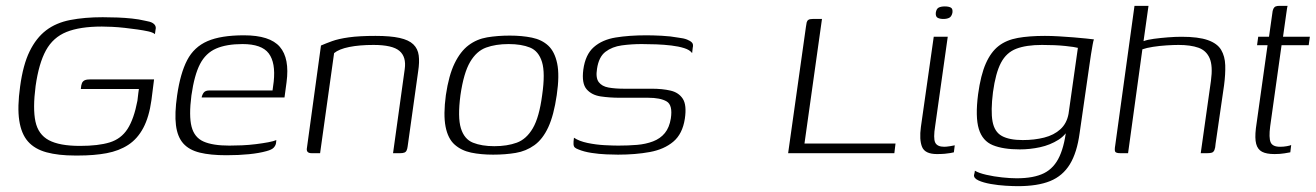

<svg xmlns="http://www.w3.org/2000/svg" viewBox="-20 -525 4509 658"><path d="M237 8Q180 8 139.5 -3Q99 -14 76 -40Q53 -66 46 -112Q39 -158 49 -229Q59 -303 81.5 -349Q104 -395 138 -421Q172 -447 221 -456.5Q270 -466 332 -466Q358 -466 383 -465Q408 -464 432 -461.5Q456 -459 477 -454Q495 -451 502.5 -446.5Q510 -442 512.5 -436Q515 -430 513 -423L511 -408Q504 -414 488 -417.5Q472 -421 451 -424Q430 -427 407.5 -429.5Q385 -432 364.5 -433Q344 -434 329 -434Q254 -434 208 -415.5Q162 -397 137.5 -352.5Q113 -308 102 -230Q92 -153 101.5 -108.5Q111 -64 147.5 -44.5Q184 -25 254 -25Q317 -25 356 -37Q395 -49 417 -83Q439 -117 451 -180Q453 -195 454 -205.5Q455 -216 456 -220H257Q258 -234 261 -240.5Q264 -247 270.5 -250Q277 -253 291 -253H508L499 -182Q491 -124 471 -86.5Q451 -49 419.5 -28.5Q388 -8 345.5 0Q303 8 248 8Q246 8 243 8Q240 8 237 8Z M756 7Q701 7 664.5 -2Q628 -11 608 -33.5Q588 -56 583 -96Q578 -136 587 -198Q598 -274 621.5 -319Q645 -364 691 -384Q737 -404 816 -404Q905 -404 939 -364.5Q973 -325 962 -243L955 -191H671Q673 -201 678.5 -208Q684 -215 698 -215H914L918 -245Q925 -310 901 -342Q877 -374 811 -374Q756 -374 720.5 -358.5Q685 -343 665.5 -305.5Q646 -268 636 -198Q627 -128 636.5 -91Q646 -54 677.5 -40Q709 -26 766 -26Q786 -26 809.5 -27Q833 -28 857 -31Q881 -34 899.5 -37.5Q918 -41 927 -45L926 -35Q925 -27 918.5 -19.5Q912 -12 893 -7Q868 0 833 3.5Q798 7 756 7Z M1048 0Q1028 0 1032 -19L1080 -369Q1096 -376 1118 -384Q1140 -392 1175.5 -397Q1211 -402 1267 -402Q1318 -402 1349.5 -395Q1381 -388 1396.5 -373Q1412 -358 1415 -335Q1418 -312 1413 -280L1377 -23Q1376 -15 1373.5 -9.5Q1371 -4 1365.5 -2Q1360 0 1351 0H1327L1367 -288Q1373 -330 1349 -350.5Q1325 -371 1260 -371Q1212 -371 1177 -364Q1142 -357 1125 -343L1077 0Z M1670 5Q1628 5 1594.5 -2Q1561 -9 1538 -29.5Q1515 -50 1507 -91Q1499 -132 1508 -199Q1518 -267 1538 -308Q1558 -349 1586 -370Q1614 -391 1649.5 -397Q1685 -403 1727 -403Q1769 -403 1803 -396Q1837 -389 1859 -368.5Q1881 -348 1889.5 -307.5Q1898 -267 1888 -199Q1878 -130 1859 -89Q1840 -48 1811.5 -27.5Q1783 -7 1747.5 -1Q1712 5 1670 5ZM1674 -24Q1718 -24 1751 -36Q1784 -48 1806 -85.5Q1828 -123 1838 -199Q1849 -275 1837.5 -312.5Q1826 -350 1796.5 -362Q1767 -374 1723 -374Q1679 -374 1646 -362Q1613 -350 1591 -312.5Q1569 -275 1558 -199Q1548 -123 1559.5 -85.5Q1571 -48 1601 -36Q1631 -24 1674 -24Z M2098 5Q2083 5 2058 4Q2033 3 2007 -1Q1981 -5 1962 -13Q1954 -16 1950 -19.5Q1946 -23 1945.5 -31Q1945 -39 1947 -53Q1965 -41 1994 -35Q2023 -29 2052 -27.5Q2081 -26 2099 -26Q2133 -26 2163 -28.5Q2193 -31 2218 -40.5Q2243 -50 2258.5 -69Q2274 -88 2279 -119Q2286 -165 2264.5 -177.5Q2243 -190 2201 -190H2104Q2070 -190 2039 -194.5Q2008 -199 1990.5 -219Q1973 -239 1979 -286Q1986 -338 2015 -363.5Q2044 -389 2090 -396.5Q2136 -404 2195 -404Q2217 -404 2247.5 -402.5Q2278 -401 2305 -396Q2323 -394 2334.5 -389.5Q2346 -385 2351.5 -379Q2357 -373 2354 -361L2352 -343Q2344 -354 2325 -360Q2306 -366 2281 -369Q2256 -372 2229 -373Q2202 -374 2179 -374Q2144 -374 2111 -369.5Q2078 -365 2055 -347.5Q2032 -330 2026 -289Q2021 -258 2032 -243.5Q2043 -229 2065.5 -225Q2088 -221 2117 -221H2213Q2250 -221 2278 -214.5Q2306 -208 2320 -186.5Q2334 -165 2327 -118Q2319 -66 2287.5 -39.5Q2256 -13 2207 -4Q2158 5 2098 5Z M2797 -460 2737 -33H3049L3045 0H2681L2742 -433Q2743 -442 2744.5 -448Q2746 -454 2750.5 -457Q2755 -460 2765 -460Z M3191 3Q3150 3 3140 -21.5Q3130 -46 3136 -90L3180 -399H3228L3185 -94Q3178 -51 3185 -36.5Q3192 -22 3216 -22Q3223 -22 3236 -24Q3249 -26 3252 -27L3249 -3Q3245 -2 3237 -0.5Q3229 1 3217.5 2Q3206 3 3191 3ZM3213 -460Q3201 -460 3193.5 -464Q3186 -468 3187 -481Q3189 -495 3197 -499Q3205 -503 3218 -503Q3231 -503 3238.5 -499Q3246 -495 3244 -481Q3241 -468 3233 -464Q3225 -460 3213 -460Z M3468 113Q3452 113 3426.5 111.5Q3401 110 3375.5 105.5Q3350 101 3333.5 93.5Q3317 86 3318 75Q3319 72 3320 67Q3321 62 3321 60Q3334 68 3360 74Q3386 80 3414.5 83Q3443 86 3464 86Q3523 86 3558 68.5Q3593 51 3611.5 10Q3630 -31 3636 -98L3651 -99Q3636 -64 3607.5 -46Q3579 -28 3544.5 -20.5Q3510 -13 3475 -13Q3418 -13 3382.5 -27.5Q3347 -42 3334.5 -83Q3322 -124 3332 -202Q3341 -268 3358.5 -307.5Q3376 -347 3402.5 -367.5Q3429 -388 3468 -395Q3507 -402 3561 -402Q3583 -402 3608.5 -400.5Q3634 -399 3659 -397Q3684 -395 3702.5 -393Q3721 -391 3729 -390Q3727 -386 3724.5 -371.5Q3722 -357 3719 -339Q3716 -321 3714 -305L3680 -69Q3671 -2 3646.5 38Q3622 78 3579 95.5Q3536 113 3468 113ZM3485 -45Q3525 -45 3558.5 -53.5Q3592 -62 3614 -82Q3636 -102 3642 -135L3674 -361Q3664 -364 3630.5 -367.5Q3597 -371 3551 -371Q3497 -371 3463 -358Q3429 -345 3410.5 -310Q3392 -275 3383 -209Q3375 -145 3381.5 -109Q3388 -73 3413.5 -59Q3439 -45 3485 -45Z M3820 0Q3805 0 3802 -5Q3799 -10 3802 -27L3868 -505H3916L3899 -384Q3912 -389 3934.5 -392Q3957 -395 3982.5 -397Q4008 -399 4029 -399Q4087 -399 4119.5 -387.5Q4152 -376 4165 -354Q4178 -332 4179 -301.5Q4180 -271 4175 -233L4146 -33Q4145 -18 4142 -11Q4139 -4 4133.5 -2Q4128 0 4117 0H4095L4130 -248Q4137 -299 4125.5 -325.5Q4114 -352 4087 -361.5Q4060 -371 4019 -371Q4002 -371 3978 -369.5Q3954 -368 3931.5 -364.5Q3909 -361 3895 -356L3846 0Z M4348 3Q4320 3 4305 -5Q4290 -13 4285 -32Q4280 -51 4284 -85L4324 -370H4288L4292 -399H4329L4340 -477Q4341 -489 4344 -495Q4347 -501 4352 -503Q4357 -505 4365 -505H4393Q4392 -504 4391 -497.5Q4390 -491 4388 -477L4377 -399H4469L4465 -370H4372L4333 -92Q4328 -53 4334.5 -37.5Q4341 -22 4367 -22Q4379 -22 4390 -24Q4401 -26 4405 -28L4402 -3Q4397 -2 4382 0.5Q4367 3 4348 3Z"/></svg>

Font: Genos Light
Style: Italic
Weight: 300
Italic angle: -8°
Designer: Robert E. Leuschke
Foundry: Robert E. Leuschke
Version: Version 1.010